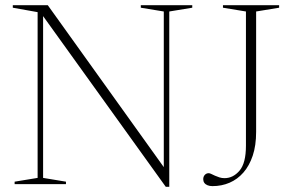

<svg xmlns="http://www.w3.org/2000/svg" viewBox="-20 -705 1113 735"><path d="M124 -24V-658.5L29 -675.5V-685H163L624 -41.5L607 -20.5V-661L519 -675.5V-685H716V-675.5L628 -661V10H614.5L133 -660L145 -664.5V-24L232.5 -9.5V0H36V-9.5ZM960.5 -200Q960.5 -148 947.5 -109.2Q934.5 -70.5 911.8 -44.5Q889 -18.5 858.8 -5.5Q828.5 7.5 793.5 7.5Q782.5 7.5 774.5 4.2Q766.5 1 762.2 -5Q758 -11 758 -19Q758 -29 764 -35.5Q770 -42 779 -42Q783 -42 789 -39Q795 -36 802.8 -32.5Q810.5 -29 819.8 -26Q829 -23 839.5 -23Q872.5 -23 897 -51.8Q921.5 -80.5 921.5 -147V-661L833.5 -675.5V-685H1048.5V-675.5L960.5 -661Z"/></svg>

Font: Newsreader 36pt ExtraLight
Style: Regular
Weight: 250
Designer: Hugues Gentile
Foundry: Production Type
Version: Version 1.003